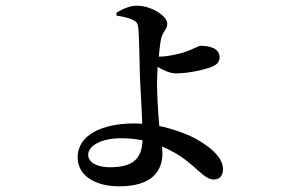

<svg xmlns="http://www.w3.org/2000/svg" viewBox="-20 -596 1040 675"><path d="M390 -541C404 -539 429 -535 447 -526C460 -520 464 -514 466 -499C469 -479 471 -367 472 -324C474 -281 478 -221 480 -161L451 -162C344 -162 253 -124 253 -43C253 22 315 59 399 59C517 59 551 3 551 -57L550 -81C566 -74 580 -67 594 -59C668 -17 695 35 731 35C751 35 764 23 764 -1C764 -48 706 -90 651 -117C622 -130 584 -144 540 -153C535 -207 532 -272 532 -306L534 -361C554 -349 578 -338 598 -338C648 -338 703 -353 722 -360C745 -369 752 -380 752 -395C752 -427 715 -435 685 -435C679 -435 664 -426 638 -416C609 -405 566 -397 544 -397H538C541 -426 544 -453 548 -466C555 -487 568 -494 568 -513C568 -540 512 -576 461 -576C435 -576 409 -563 389 -551ZM481 -103C479 -36 445 -8 366 -8C321 -8 290 -25 290 -52C290 -82 333 -110 406 -110C433 -110 458 -107 481 -103Z"/></svg>

Font: Noto Serif CJK HK SemiBold
Style: Regular
Weight: 600
Designer: Ryoko NISHIZUKA 西塚涼子 (kana & ideographs); Frank Grießhammer (Latin, Greek & Cyrillic); Wenlong ZHANG 张文龙 (bopomofo); San
Foundry: Adobe
Version: Version 2.001;hotconv 1.1.0;makeotfexe 2.6.0